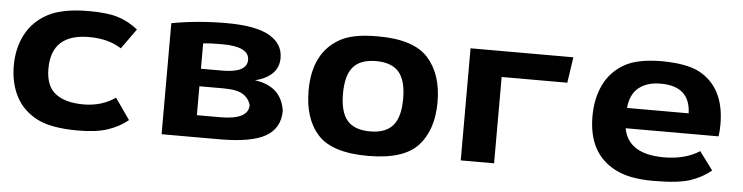

<svg xmlns="http://www.w3.org/2000/svg" viewBox="-40 -719 3506 906"><g transform="rotate(5 1713.0 -266.0)"><path d="M351 -549Q440 -549 490.5 -532.5Q541 -516 583 -482L515 -387Q453 -427 362 -427Q183 -427 183 -262Q183 -179 230 -143.5Q277 -108 362.5 -108Q448 -108 513 -153L583 -53Q545 -21 490 -2Q435 17 347 17Q219 17 152 -18Q85 -53 52 -116Q19 -179 19 -262Q19 -345 53 -410Q87 -475 156 -512Q225 -549 351 -549Z M742 0V-526Q866 -549 1003 -549Q1140 -549 1205 -512Q1270 -475 1270 -407Q1270 -363 1241 -334Q1212 -305 1159 -292Q1285 -275 1302 -160Q1302 -78 1235 -39Q1168 0 1016 0ZM900 -104H1010Q1144 -104 1144 -173Q1135 -205 1106.5 -223Q1078 -241 1014 -241H900ZM900 -324H1001Q1118 -324 1118 -385Q1118 -448 989 -448Q932 -448 900 -444Z M1415 -266Q1415 -444 1538 -514Q1598 -549 1714 -549Q1717 -549 1720 -549Q1889 -549 1957.5 -472.5Q2026 -396 2026 -264.5Q2026 -133 1958 -58Q1890 17 1720.5 17Q1551 17 1483 -57.5Q1415 -132 1415 -266ZM1612.5 -392.5Q1578 -353 1578 -265.5Q1578 -178 1612.5 -138.5Q1647 -99 1720.5 -99Q1794 -99 1828.5 -139Q1863 -179 1863 -266Q1863 -353 1828.5 -392.5Q1794 -432 1720.5 -432Q1647 -432 1612.5 -392.5Z M2159 0V-531H2646L2628 -409H2317V0Z M3065 -549Q3183 -548 3243 -516Q3365 -450 3365 -276Q3365 -243 3361 -219H2921Q2943 -98 3113 -98Q3213 -98 3281 -142L3345 -56Q3305 -22 3248 -2.5Q3191 17 3075 17Q3072 17 3069 17Q2957 17 2891 -18Q2760 -85 2760 -262Q2760 -345 2790.5 -409.5Q2821 -474 2884 -511.5Q2947 -549 3065 -549ZM2919 -315H3211Q3207 -443 3068 -443Q3003 -443 2964 -411.5Q2925 -380 2919 -315Z"/></g></svg>

Font: Fix15 Mono
Style: Bold
Weight: 700
Designer: Carrois Corporate & Edenspiekermann AG
Foundry: Carrois Corporate GbR & Edenspiekermann AG
Version: Version 3.206